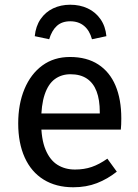

<svg xmlns="http://www.w3.org/2000/svg" viewBox="-20 -780 585 812"><path d="M276 -539Q347 -539 395.5 -507.5Q444 -476 468.5 -418Q493 -360 493 -279Q493 -266 492.5 -253.5Q492 -241 491 -232H139V-300H402Q402 -302 402 -303.5Q402 -305 402 -306Q402 -358 388.5 -393.5Q375 -429 347.5 -447.5Q320 -466 278 -466Q240 -466 212 -445.5Q184 -425 169 -380.5Q154 -336 154 -265Q154 -192 172.5 -147.5Q191 -103 223 -83Q255 -63 297 -63Q336 -63 368 -74Q400 -85 434 -109L474 -54Q435 -23 390 -5.5Q345 12 290 12Q217 12 164.5 -20.5Q112 -53 84.5 -114Q57 -175 57 -258Q57 -340 83.5 -403.5Q110 -467 159 -503Q208 -539 276 -539ZM277 -760Q237 -760 204.5 -744.5Q172 -729 151.5 -699Q131 -669 127 -627L188 -614Q199 -651 220.5 -670.5Q242 -690 277 -690Q312 -690 335.5 -670.5Q359 -651 369 -614L430 -627Q426 -669 405 -699Q384 -729 351 -744.5Q318 -760 277 -760Z"/></svg>

Font: Fira Sans Variable
Style: Regular
Weight: 400
Designer: Carrois Corporate & Edenspiekermann AG
Foundry: Carrois Corporate GbR & Edenspiekermann AG
Version: Version 4.202